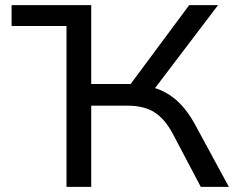

<svg xmlns="http://www.w3.org/2000/svg" viewBox="-20 -725 926 745"><path d="M25 -624V-705H334V-624ZM238 0V-705H334V-399H499L472 -379L714 -705H826L567 -364L529 -394Q576 -389 613.5 -370.5Q651 -352 680.5 -321Q710 -290 734 -247L868 0H759L651 -205Q621 -262 580.5 -288.5Q540 -315 474 -315H334V0Z"/></svg>

Font: Nunito Sans 7pt SemiExpanded
Style: Regular
Weight: 400
Width: 6
Designer: Vernon Adams
Foundry: Vernon Adams
Version: Version 3.101;gftools[0.9.27]